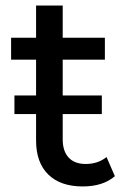

<svg xmlns="http://www.w3.org/2000/svg" viewBox="-20 -666 464 692"><path d="M364 -100 394 -31Q351 6 278 6Q198 6 154 -37Q110 -80 110 -160V-255H32V-322H110V-451H20V-530H110V-646H206V-530H358V-451H206V-322H347V-255H206V-164Q206 -121 227.5 -98Q249 -75 289 -75Q333 -75 364 -100Z"/></svg>

Font: false
Style: Regular
Weight: 500
Designer: Julieta Ulanovsky
Foundry: Julieta Ulanovsky
Version: Version 7.222;hotconv 1.0.109;makeotfexe 2.5.65596